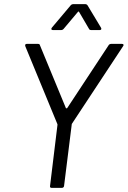

<svg xmlns="http://www.w3.org/2000/svg" viewBox="-20 -913 620 932"><path d="M223 -11 259 -307Q259 -311 258 -312L103 -688Q102 -690 102 -693Q102 -700 111 -700H164Q173 -700 174 -693L300 -388Q301 -387 303 -387Q305 -387 306 -388L507 -693Q508 -696 512 -698Q516 -700 520 -700H572Q578 -700 579.5 -696.5Q581 -693 577 -688L329 -312Q328 -311 328 -307L291 -11Q291 -7 288 -4Q285 -1 280 -1H231Q221 -1 223 -11ZM232 -779 323 -887Q328 -893 337 -893H393Q401 -893 405 -887L470 -779L472 -774Q472 -767 463 -767H424Q414 -767 412 -773L364 -855Q363 -857 361 -857Q359 -857 358 -855L289 -773Q284 -767 276 -767H237Q231 -767 229.5 -770.5Q228 -774 232 -779Z"/></svg>

Font: Barlow
Style: Italic
Weight: 400
Italic angle: -7°
Designer: Jeremy Tribby
Foundry: Tribby Type
Version: Version 1.408